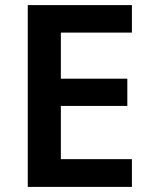

<svg xmlns="http://www.w3.org/2000/svg" viewBox="-20 -734 593 754"><path d="M498 0V-109H219V-318H480V-425H219V-606H498V-714H89V0Z"/></svg>

Font: Noto Sans Georgian SemiBold
Style: Regular
Weight: 600
Designer: Monotype Design Team, Akaki Razmadze
Foundry: Google LLC
Version: Version 2.005